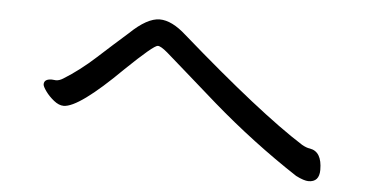

<svg xmlns="http://www.w3.org/2000/svg" viewBox="-39 -602 1078 565"><g transform="rotate(5 500.0 -320.0)"><path d="M889 -102Q876 -102 852 -114Q719 -201 597 -307Q543 -354 502.5 -390Q462 -426 442 -443Q422 -460 413 -460Q401 -460 320 -382Q197 -260 152 -260Q138 -260 123 -272Q108 -284 98 -298Q88 -312 88 -318Q88 -334 111 -334L123 -333Q133 -333 144 -340Q191 -369 237 -411Q283 -453 325 -490Q375 -538 412 -538Q448 -538 491 -499Q730 -290 861 -207Q875 -199 885 -198Q921 -192 921 -138Q921 -102 889 -102Z"/></g></svg>

Font: LXGW WenKai Lite Medium
Style: Regular
Weight: 500
Designer: LXGW / Fontworks Inc.
Foundry: LXGW / Fontworks Inc.
Version: Version 1.511; March 25, 2025